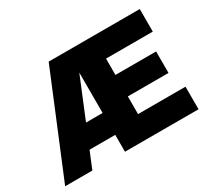

<svg xmlns="http://www.w3.org/2000/svg" viewBox="-142 -982 1339 1223"><g transform="rotate(-30 528.0 -370.0)"><path d="M20 0 326 -740H996V-574H652V-454H951V-296H652V-166H1001V0H460V-124H271L220 0ZM338 -285H460V-582Z"/></g></svg>

Font: Be Vietnam Pro Black
Style: Regular
Weight: 900
Designer: Lam Bao, Tony Le, Vietanh Nguyen
Foundry: Yellow Type Foundry
Version: Version 1.002; ttfautohint (v1.8.3)